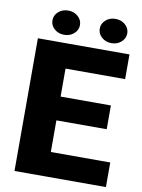

<svg xmlns="http://www.w3.org/2000/svg" viewBox="-96 -948 751 1013"><g transform="rotate(10 280.0 -441.5)"><path d="M494.6 -301.3H225.1V-131.8H543.5V0H53.7V-710.9H544.4V-578.6H225.1V-428.7H494.6ZM112.8 -817.9Q112.8 -844.7 134 -863.8Q155.3 -882.8 186.5 -882.8Q217.8 -882.8 239 -863.8Q260.3 -844.7 260.3 -817.9Q260.3 -791 239 -772Q217.8 -752.9 186.5 -752.9Q155.3 -752.9 134 -772Q112.8 -791 112.8 -817.9ZM366.2 -817.9Q366.2 -844.7 387.5 -863.8Q408.7 -882.8 439.9 -882.8Q471.2 -882.8 492.4 -863.8Q513.7 -844.7 513.7 -817.9Q513.7 -791 492.4 -772Q471.2 -752.9 439.9 -752.9Q408.7 -752.9 387.5 -772Q366.2 -791 366.2 -817.9Z"/></g></svg>

Font: TypoPRO Roboto
Style: Regular
Weight: 900
Designer: Google
Version: Version 2.136; 2016